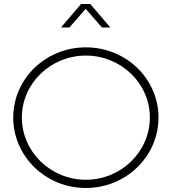

<svg xmlns="http://www.w3.org/2000/svg" viewBox="-20 -936 856 957"><path d="M384 -916 284 -799H326L407 -892L488 -799H530L430 -916ZM408 -700C208 -700 46 -544 46 -350C46 -156 208 1 408 1C608 1 770 -156 770 -350C770 -544 608 -700 408 -700ZM408 -659C583 -659 727 -521 727 -350C727 -179 583 -40 408 -40C233 -40 89 -179 89 -350C89 -521 233 -659 408 -659Z"/></svg>

Font: Montserrat ExtraLight
Style: Regular
Weight: 250
Designer: Julieta Ulanovsky
Foundry: Julieta Ulanovsky
Version: Version 4.000